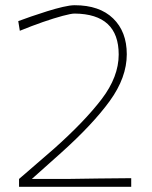

<svg xmlns="http://www.w3.org/2000/svg" viewBox="-20 -716 583 736"><path d="M53 0V-30Q86 -58.5 119.5 -87.5Q153 -116.5 186 -145Q304 -250 369.5 -335.8Q435 -421.5 435 -507Q435 -662.5 266 -664Q253 -664 220.2 -655.2Q187.5 -646.5 144.2 -631.5Q101 -616.5 56 -598L50 -635Q70 -642.5 99.5 -652.8Q129 -663 161 -673Q193 -683 221 -689.5Q249 -696 266 -696Q361.5 -696 413.8 -645.2Q466 -594.5 466 -508Q466 -419 400.8 -329Q335.5 -239 214 -130L102 -30H236Q297.5 -31 359.5 -31.8Q421.5 -32.5 483 -33V0Z"/></svg>

Font: Commissioner Loud Thin
Style: Regular
Weight: 100
Designer: Kostas Bartsokas
Foundry: Kostas Bartsokas
Version: Version 1.000; ttfautohint (v1.8.3)